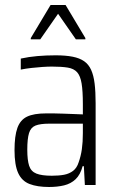

<svg xmlns="http://www.w3.org/2000/svg" viewBox="-20 -739 468 767"><path d="M176 8Q129 8 98 -4Q67 -16 52.5 -48Q38 -80 38 -139Q38 -196 49.5 -228Q61 -260 88 -273Q115 -286 164 -286Q176 -286 194 -286Q212 -286 232.5 -285Q253 -284 273 -283.5Q293 -283 311 -282V-323Q311 -375 306 -405.5Q301 -436 288 -450.5Q275 -465 250.5 -469Q226 -473 187 -473Q171 -473 149 -471.5Q127 -470 105 -467.5Q83 -465 63 -461V-505Q95 -512 129.5 -515Q164 -518 202 -518Q242 -518 270 -512.5Q298 -507 316 -494.5Q334 -482 344 -460Q354 -438 358 -405Q362 -372 362 -327V0H319L315 -75H310Q301 -41 282 -23Q263 -5 236 1.5Q209 8 176 8ZM187 -37Q216 -37 236.5 -41Q257 -45 272 -56.5Q287 -68 294 -90Q303 -115 307 -143Q311 -171 311 -207V-245H177Q141 -245 122 -237.5Q103 -230 96 -207.5Q89 -185 89 -141Q89 -99 96.5 -76.5Q104 -54 125.5 -45.5Q147 -37 187 -37ZM103 -582V-587L182 -719H242L321 -587V-582H283L212 -684L141 -582Z"/></svg>

Font: Saira Condensed Light
Style: Regular
Weight: 300
Width: 3
Designer: Hector Gatti with collaboration of the Omnibus-Type team
Foundry: Omnibus-Type
Version: Version 1.101